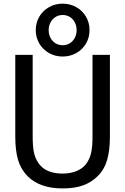

<svg xmlns="http://www.w3.org/2000/svg" viewBox="-20 -1032 696 1067"><path d="M328.1 -717.8Q287.1 -717.8 252.7 -737.1Q218.3 -756.3 198.5 -790Q178.7 -823.7 178.7 -864.7Q178.7 -905.8 198.5 -939.5Q218.3 -973.1 252.7 -992.4Q287.1 -1011.7 328.1 -1011.7Q369.6 -1011.7 403.8 -992.4Q438 -973.1 457.8 -939.7Q477.5 -906.2 477.5 -864.7Q477.5 -823.2 457.8 -789.8Q438 -756.3 403.8 -737.1Q369.6 -717.8 328.1 -717.8ZM328.1 -948.7Q306.2 -948.7 288.3 -937.5Q270.5 -926.3 260.5 -907Q250.5 -887.7 250.5 -864.3Q250.5 -840.8 260.5 -821.8Q270.5 -802.7 288.1 -791.7Q305.7 -780.8 328.1 -780.8Q350.6 -780.8 368.2 -791.7Q385.7 -802.7 395.8 -821.8Q405.8 -840.8 405.8 -864.3Q405.8 -888.2 395.8 -907.5Q385.7 -926.8 368.2 -937.7Q350.6 -948.7 328.1 -948.7ZM134.3 -51.8Q96.7 -89.4 80.8 -141.8Q64.9 -194.3 64.9 -273.4V-727.1H161.6V-273.4Q161.6 -220.7 168.2 -187Q174.8 -153.3 192.9 -127Q232.4 -67.4 327.6 -67.4Q373.5 -67.4 408.7 -82.8Q443.8 -98.1 462.9 -127Q480.5 -153.8 487.3 -187.3Q494.1 -220.7 494.1 -271V-727.1H590.8V-273.4Q590.8 -195.3 575 -141.8Q559.1 -88.4 521.5 -51.8Q486.3 -17.6 439.9 -1.2Q393.6 15.1 327.6 15.1Q202.1 15.1 134.3 -51.8Z"/></svg>

Font: SG Kara Bold
Style: Regular
Weight: 400
Designer: Damoon Khanjanzadeh
Version: Version 1.000